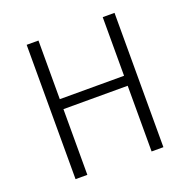

<svg xmlns="http://www.w3.org/2000/svg" viewBox="-130 -867 985 994"><g transform="rotate(-20 362.0 -370.0)"><path d="M539 0H604V-740H539V-417H185V-740H120V0H185V-362H539Z"/></g></svg>

Font: Glow Sans SC Normal
Style: Regular
Weight: 400
Designer: Ryoko NISHIZUKA (kana, bopomofo & ideographs); Paul D. Hunt (Latin, Greek & Cyrillic); Sandoll Communications, Soo-young
Version: Version 0.93